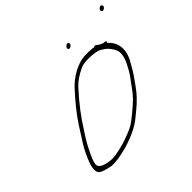

<svg xmlns="http://www.w3.org/2000/svg" viewBox="-174 -1009 1232 1232"><g transform="rotate(-45 442.0 -393.0)"><path d="M850.7 -755C855.2 -747 862.9 -746 873.1 -753C887.2 -763 884.5 -770 880.7 -777C874.4 -792 842.8 -771 850.7 -755ZM528.1 -734C537 -718 568 -740 560 -756C552.4 -773 520.1 -750 528.1 -734ZM744 -503C752.8 -480 749.6 -451 735.5 -416C714.9 -373 696.8 -341 681.8 -322C651.5 -283 630.1 -247 597.3 -213C574.8 -189 490.6 -119 465.9 -104C437.5 -87 376.2 -64 341.1 -54C282 -38 239.8 -31 213.1 -35C164 -41 137.1 -54 131.8 -72C126.2 -86 133.7 -113 154 -155C187.5 -226 197.3 -238 230.7 -290C275.8 -363 332.5 -438 402.5 -514C426.7 -540 460.3 -564 503.6 -584C522.5 -593 544.8 -597 567.8 -597C618.8 -597 653.2 -592 671.7 -581C704 -563 726.4 -542 744 -503ZM727.4 -599H719.4C716.4 -599 714.7 -600 712 -601C700.6 -606 694.9 -607 682.1 -617L671.6 -625C666.6 -628 661.2 -627 654 -623C647.3 -624 633.9 -626 614.2 -627H581.2C506.2 -627 425.5 -574 382.9 -528C319.1 -459 267.9 -395 230.6 -337C200.7 -290 179.3 -257 166.9 -237C154.6 -217 143 -196 133 -174C97 -98 89.4 -52 110.8 -34C120.3 -23 149.4 -14 194.6 -5C225.6 -2 272.5 -8 335.9 -25C414.2 -48 475.3 -77 517.1 -111C531.9 -123 544.1 -133 557.5 -144C603.2 -181 639.2 -219 665.3 -257C702 -310 709 -313 749 -386C806.5 -479 774.2 -551 734 -582L736.6 -587C739.5 -593 733.4 -599 727.4 -599Z"/></g></svg>

Font: MewTooHand
Style: UltIta
Weight: 400
Designer: Mew Too, Robert Jablonski
Version: Version 0.77